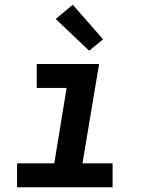

<svg xmlns="http://www.w3.org/2000/svg" viewBox="-20 -790 640 810"><path d="M52 0V-101H209L261 -419H135V-520H398L328 -101H455V0ZM356 -576 215 -710 287 -770 415 -624Z"/></svg>

Font: Iosevka SS04 Extended
Style: Bold Italic
Weight: 700
Width: 7
Italic angle: -9°
Monospace: yes
Designer: Belleve Invis
Foundry: Belleve Invis
Version: Version 19.0.0; ttfautohint (v1.8.4)